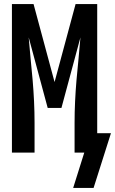

<svg xmlns="http://www.w3.org/2000/svg" viewBox="-20 -755 569 950"><path d="M342 175 397 0H349V-147Q349 -200 351.5 -253Q354 -306 358.5 -358.5Q363 -411 368.5 -464Q374 -517 378 -570L284 -221H216L122 -570Q126 -517 131.5 -464Q137 -411 141.5 -358.5Q146 -306 148.5 -253Q151 -200 151 -147V0H39V-735H146L250 -349L354 -735H461V-96H529L443 175Z"/></svg>

Font: Iosevka Curly
Style: Bold
Weight: 700
Monospace: yes
Designer: Belleve Invis
Foundry: Belleve Invis
Version: Version 22.1.2; ttfautohint (v1.8.4)